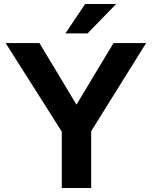

<svg xmlns="http://www.w3.org/2000/svg" viewBox="-20 -934 754 954"><path d="M287 0H433V-282L706 -720H544L360 -414L176 -720H8L287 -280ZM305 -768H415L557 -914H403Z"/></svg>

Font: Aspekta 650
Style: Regular
Weight: 650
Designer: Ivo Dolenc
Version: Version 2.000